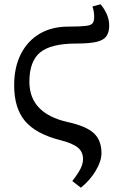

<svg xmlns="http://www.w3.org/2000/svg" viewBox="-20 -645 558 895"><path d="M357 230 317 199Q345 163 356 140Q367 117 367 96Q367 63 343 43Q319 23 260 8Q147 -21 96.5 -81Q46 -141 46 -247Q46 -331 77 -392.5Q108 -454 164.5 -487.5Q221 -521 299 -521Q353 -521 378.5 -524Q404 -527 411.5 -536.5Q419 -546 419 -565Q419 -592 411 -615L449 -625Q489 -576 489 -526Q489 -494 475.5 -475.5Q462 -457 428.5 -449.5Q395 -442 336 -442Q218 -442 167.5 -401Q117 -360 117 -264Q117 -116 296 -76Q382 -57 417.5 -24Q453 9 453 69Q453 106 426.5 150.5Q400 195 357 230Z"/></svg>

Font: Text Regular
Style: Regular
Weight: 400
Designer: Latin by Veronika Burian and Jose Scaglione. Greek by Irene Vlachou. Cyrillic by Vera Evstafieva.
Foundry: TypeTogether
Version: Version 3.002